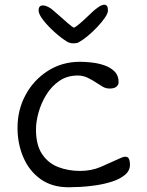

<svg xmlns="http://www.w3.org/2000/svg" viewBox="-20 -806 619 811"><path d="M421 -786Q436 -786 436 -762Q436 -750 423 -731Q410 -712 390.5 -691.5Q371 -671 350.5 -654Q330 -637 315 -629Q308 -623 290 -623Q276 -623 265 -629Q240 -644 211.5 -669.5Q183 -695 163 -720.5Q143 -746 143 -762Q143 -783 161 -783Q171 -783 182 -777.5Q193 -772 199 -767Q209 -759 228.5 -741.5Q248 -724 266.5 -708Q285 -692 292 -689Q300 -692 316.5 -706Q333 -720 349.5 -736Q366 -752 375 -760Q383 -767 396.5 -776.5Q410 -786 421 -786ZM270 -15Q200 -15 152 -49Q104 -83 79 -140.5Q54 -198 54 -266Q54 -342 88 -405Q122 -468 182 -506.5Q242 -545 318 -545Q339 -545 367 -542Q395 -539 421 -530Q447 -521 464 -504Q481 -487 481 -459Q481 -448 472 -440Q463 -432 443 -432Q427 -432 413.5 -440Q400 -448 388 -456Q370 -468 350.5 -477.5Q331 -487 308 -487Q264 -487 231 -464.5Q198 -442 176 -406.5Q154 -371 143 -331.5Q132 -292 132 -259Q132 -194 157.5 -155.5Q183 -117 225.5 -100.5Q268 -84 318 -84Q366 -84 405.5 -101Q445 -118 486 -137Q500 -144 509 -144Q521 -144 525 -134.5Q529 -125 529 -111Q529 -85 508 -67.5Q487 -50 455 -39.5Q423 -29 386.5 -23.5Q350 -18 319 -16.5Q288 -15 270 -15Z"/></svg>

Font: Fuzzy Bubbles
Style: Regular
Weight: 400
Designer: Robert E. Leuschke
Foundry: Robert E. Leuschke
Version: Version 1.010; ttfautohint (v1.8.3)